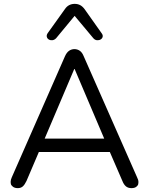

<svg xmlns="http://www.w3.org/2000/svg" viewBox="-20 -966 769 993"><path d="M364 -609 211 -249H519L366 -609ZM72 7Q56 7 46.5 -0.5Q37 -8 36 -15.5Q35 -23 35 -25Q35 -36 41 -49L316 -675Q325 -695 337.5 -703.5Q350 -712 365 -712Q380 -712 392.5 -703.5Q405 -695 413 -675L689 -49Q696 -36 696 -24Q696 -22 695 -14.5Q694 -7 685 0Q676 7 660 7Q642 7 631 -2.5Q620 -12 613 -30L548 -180H181L117 -30Q108 -11 98 -2Q88 7 72 7ZM270 -768Q261 -759 250.5 -758Q240 -757 232 -762Q224 -767 222 -776Q220 -785 227 -795L315 -918Q325 -933 338 -939.5Q351 -946 366 -946Q382 -946 394.5 -939.5Q407 -933 418 -918L505 -795Q513 -785 511 -776Q509 -767 500.5 -762Q492 -757 481.5 -758Q471 -759 463 -768L366 -884Z"/></svg>

Font: Nunito
Style: Regular
Weight: 400
Designer: Vernon Adams
Foundry: Vernon Adams
Version: Version 3.602